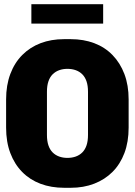

<svg xmlns="http://www.w3.org/2000/svg" viewBox="-20 -882 640 912"><path d="M285 10Q223 10 172.5 -9Q122 -28 85.5 -65Q49 -102 29 -155Q9 -208 9 -276V-410Q9 -477 29 -530.5Q49 -584 86 -621Q123 -658 173 -677Q223 -696 284 -696H316Q377 -696 427.5 -677Q478 -658 514.5 -620.5Q551 -583 571 -530Q591 -477 591 -410V-276Q591 -208 571 -155Q551 -102 514.5 -65.5Q478 -29 427.5 -9.5Q377 10 316 10ZM300 -132Q322 -132 340 -138.5Q358 -145 371 -158Q384 -171 391 -191.5Q398 -212 398 -241V-446Q398 -475 391 -495.5Q384 -516 371 -529Q358 -542 340 -548.5Q322 -555 300 -555Q279 -555 261 -548.5Q243 -542 230 -529Q217 -516 210 -495.5Q203 -475 203 -446V-241Q203 -212 210 -191.5Q217 -171 230 -158Q243 -145 261 -138.5Q279 -132 300 -132ZM129 -770V-862H470V-770Z"/></svg>

Font: Chivo Mono ExtraBold
Style: Regular
Weight: 800
Monospace: yes
Designer: Hector Gatti
Foundry: Omnibus-Type
Version: Version 1.008